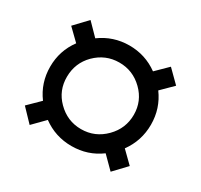

<svg xmlns="http://www.w3.org/2000/svg" viewBox="-107 -678 776 743"><g transform="rotate(30 281.0 -307.0)"><path d="M100.6 -72.8 46.9 -128.9 98.6 -179.7Q56.6 -236.3 56.6 -308.1Q56.6 -379.9 98.6 -436.5L47.9 -485.8L101.6 -542.5L152.8 -490.2Q210 -532.2 281.5 -532.5Q353 -532.7 410.2 -491.2L461.4 -541.5L515.6 -487.8L464.8 -437.5Q506.8 -380.4 506.8 -308.3Q506.8 -236.3 464.8 -178.7L515.6 -128.9L462.4 -72.8L410.2 -125Q353.5 -83 281.2 -83Q209 -83 151.9 -125ZM174.3 -203.1Q218.8 -158.2 280.5 -158.2Q342.3 -158.2 386.7 -203.1Q430.2 -247.1 430.2 -308.3Q430.2 -369.6 386.2 -412.6Q341.8 -456.1 280.8 -455.8Q219.7 -455.6 175.3 -411.6Q132.8 -368.7 132.3 -307.1Q131.8 -245.6 174.3 -203.1Z"/></g></svg>

Font: HK Grotesk Medium Italic
Style: Regular
Weight: 500
Italic angle: -13°
Designer: Alfredo Marco Pradil and Stefan Peev
Foundry: Hanken Design Co.
Version: Version 1.000;PS 001.000;hotconv 1.0.88;makeotf.lib2.5.64775